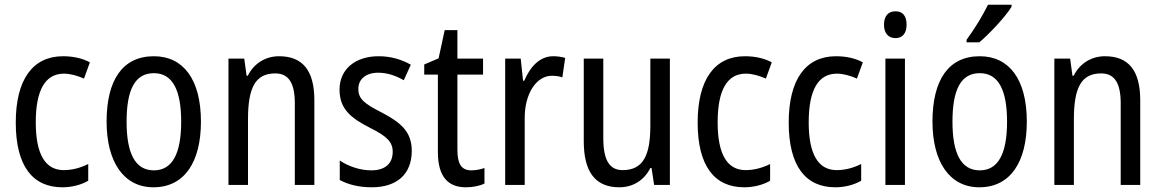

<svg xmlns="http://www.w3.org/2000/svg" viewBox="-20 -786 4935 816"><path d="M245 10C284 10 325 0 355 -18V-89C323 -73 288 -63 251 -63C172 -63 132 -131 132 -266C132 -403 172 -473 252 -473C279 -473 310 -464 337 -452L362 -521C333 -537 294 -547 248 -547C119 -547 47 -448 47 -265C47 -80 119 10 245 10Z M834 -269C834 -450 758 -547 634 -547C501 -547 433 -446 433 -269C433 -98 506 10 632 10C765 10 834 -99 834 -269ZM518 -269C518 -404 553 -475 634 -475C713 -475 750 -404 750 -269C750 -134 713 -62 634 -62C554 -62 518 -135 518 -269Z M1166 -547C1110 -547 1060 -518 1033 -464H1028L1018 -537H951V0H1034V-279C1034 -413 1065 -474 1150 -474C1208 -474 1233 -431 1233 -347V0H1316V-360C1316 -488 1265 -547 1166 -547Z M1730 -145C1730 -228 1681 -266 1604 -307C1529 -345 1503 -365 1503 -408C1503 -450 1535 -477 1588 -477C1626 -477 1663 -464 1696 -445L1726 -511C1685 -534 1640 -547 1589 -547C1490 -547 1423 -492 1423 -405C1423 -321 1474 -283 1552 -243C1625 -207 1649 -182 1649 -141C1649 -92 1618 -62 1558 -62C1508 -62 1457 -81 1424 -104V-21C1457 -3 1502 10 1560 10C1666 10 1730 -45 1730 -145Z M1983 -62C1941 -62 1924 -90 1924 -148V-469H2033V-537H1924V-658H1870L1844 -538L1783 -512V-469H1841V-140C1841 -34 1885 10 1960 10C1990 10 2019 4 2039 -6V-72C2023 -66 2002 -62 1983 -62Z M2331 -547C2275 -547 2234 -504 2208 -443H2203L2193 -537H2127V0H2210V-282C2209 -388 2260 -464 2325 -464C2341 -464 2357 -462 2370 -457L2382 -540C2365 -545 2347 -547 2331 -547Z M2827 -537H2744V-253C2744 -126 2714 -63 2626 -63C2570 -63 2544 -106 2544 -199V-537H2461V-186C2461 -62 2505 10 2612 10C2668 10 2717 -18 2744 -72H2749L2760 0H2827Z M3143 10C3182 10 3223 0 3253 -18V-89C3221 -73 3186 -63 3149 -63C3070 -63 3030 -131 3030 -266C3030 -403 3070 -473 3150 -473C3177 -473 3208 -464 3235 -452L3260 -521C3231 -537 3192 -547 3146 -547C3017 -547 2945 -448 2945 -265C2945 -80 3017 10 3143 10Z M3530 10C3569 10 3610 0 3640 -18V-89C3608 -73 3573 -63 3536 -63C3457 -63 3417 -131 3417 -266C3417 -403 3457 -473 3537 -473C3564 -473 3595 -464 3622 -452L3647 -521C3618 -537 3579 -547 3533 -547C3404 -547 3332 -448 3332 -265C3332 -80 3404 10 3530 10Z M3786 -738C3756 -738 3737 -719 3737 -681C3737 -644 3756 -624 3786 -624C3815 -624 3833 -644 3833 -681C3833 -719 3816 -738 3786 -738ZM3826 -537H3743V0H3826Z M4279 -757V-766H4179C4157 -721 4124 -666 4088 -617V-606H4142C4185 -642 4254 -716 4279 -757ZM4344 -269C4344 -450 4268 -547 4144 -547C4011 -547 3943 -446 3943 -269C3943 -98 4016 10 4142 10C4275 10 4344 -99 4344 -269ZM4028 -269C4028 -404 4063 -475 4144 -475C4223 -475 4260 -404 4260 -269C4260 -134 4223 -62 4144 -62C4064 -62 4028 -135 4028 -269Z M4676 -547C4620 -547 4570 -518 4543 -464H4538L4528 -537H4461V0H4544V-279C4544 -413 4575 -474 4660 -474C4718 -474 4743 -431 4743 -347V0H4826V-360C4826 -488 4775 -547 4676 -547Z"/></svg>

Font: Noto Sans Ethiopic Condensed
Style: Regular
Weight: 400
Width: 3
Designer: Monotype Design Team
Foundry: Monotype Imaging Inc.
Version: Version 2.102